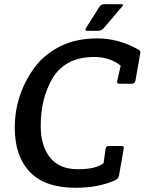

<svg xmlns="http://www.w3.org/2000/svg" viewBox="-20 -878 685 910"><path d="M339 12Q193 12 121.5 -63Q50 -138 50 -272Q50 -429 143 -557Q188 -619 263.5 -657.5Q339 -696 440.5 -696Q542 -696 634 -644Q645 -639 645 -632Q645 -625 644 -621L622 -496Q620 -481 603 -481H549Q539 -481 536.5 -484Q534 -487 536 -496L552 -567Q500 -608 426.5 -608Q353 -608 303 -579.5Q253 -551 226 -502Q173 -408 173 -282Q173 -187 217 -131.5Q261 -76 349 -76Q437 -76 471 -105L480 -170Q482 -180 485 -183Q488 -186 498 -186H553Q563 -186 565.5 -183Q568 -180 566 -171L544 -46Q540 -30 527 -24Q446 12 339 12ZM388 -746 450 -844Q458 -858 474 -858H555Q563 -858 563 -854.5Q563 -851 558 -846L471 -744Q460 -732 445 -732H394Q385 -732 385 -736.5Q385 -741 388 -746Z"/></svg>

Font: Crete Round
Style: Italic
Weight: 400
Designer: Veronika Burian
Foundry: TypeTogether
Version: Version 1.001; ttfautohint (v1.6)